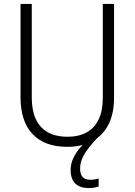

<svg xmlns="http://www.w3.org/2000/svg" viewBox="-20 -734 682 973"><path d="M386 120Q386 150 399 163.5Q412 177 437 177Q450 177 461.5 175Q473 173 480 171V211Q470 215 457 217Q444 219 428 219Q386 219 362 196.5Q338 174 338 127Q338 96 351.5 67.5Q365 39 386.5 14Q408 -11 432 -31L479 -41Q452 -13 431 13.5Q410 40 398 66Q386 92 386 120ZM558 -240Q558 -158 529.5 -102.5Q501 -47 448 -18.5Q395 10 320 10Q206 10 145 -54.5Q84 -119 84 -242V-714H141V-242Q141 -141 187.5 -91Q234 -41 322 -41Q379 -41 419 -63Q459 -85 480 -129Q501 -173 501 -238V-714H558Z"/></svg>

Font: Noto Sans Hebrew SemiCondensed Light
Style: Regular
Weight: 300
Width: 4
Designer: Monotype Design Team
Foundry: Monotype Imaging Inc.
Version: Version 2.003